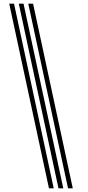

<svg xmlns="http://www.w3.org/2000/svg" viewBox="-20 -820 474 1040"><path d="M271 200 56 -800H30L245.2 200ZM374.2 200 159.2 -800H133.2L348.5 200ZM322.8 200 107.5 -800H81.8L296.8 200Z"/></svg>

Font: Big Shoulders Inline Display ExtraBold
Style: Regular
Weight: 800
Designer: Patric King
Foundry: XO Type Co
Version: Version 1.000